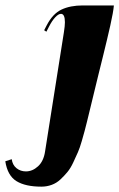

<svg xmlns="http://www.w3.org/2000/svg" viewBox="-69 -489 444 714"><path d="M354.5 -468.8Q352.5 -444.8 341.1 -393.8Q329.6 -342.8 313.7 -278.6Q297.9 -214.4 296.9 -210.9L254.4 -36.1Q249 -14.2 245.6 -1.7Q242.2 10.7 235.1 35.6Q228 60.5 220.9 76.7Q213.9 92.8 203.6 114.7Q193.4 136.7 181.6 150.9Q169.9 165 155.5 178.5Q141.1 191.9 123 198.5Q105 205.1 85 205.1Q25.4 205.1 -7.8 184.6Q-41 164.1 -49.3 110.8L-25.4 103Q-22.5 124.5 -7.6 136.5Q7.3 148.4 27.3 148.4Q51.8 148.4 72.5 129.4Q93.3 110.4 98.6 74.2L168.5 -368.2Q172.4 -392.6 172.4 -406.2Q172.4 -437.5 157.7 -437.5Q148.4 -437.5 136.5 -424.8Q124.5 -412.1 113.3 -390.1L103.5 -371.1L95.2 -376.5L104.5 -394.5Q127 -438 159.7 -453.4Q192.4 -468.8 238.8 -468.8Z"/></svg>

Font: QumpellkaNo12
Style: Regular
Weight: 500
Designer: gluk (gluksza@wp.pl)
Foundry: gluk (gluksza@wp.pl)
Version: Version 00.480